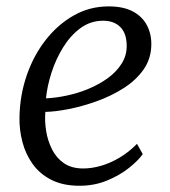

<svg xmlns="http://www.w3.org/2000/svg" viewBox="-20 -586 546 616"><path d="M438 -91.5Q424 -71.5 394.5 -47.8Q365 -24 324 -7Q283 10 235 10Q182.5 10 145.2 -8.8Q108 -27.5 85 -59.5Q62 -91.5 51.8 -131Q41.5 -170.5 42.5 -211.5Q44 -281.5 66 -345Q88 -408.5 126.8 -458Q165.5 -507.5 216.8 -536.5Q268 -565.5 328.5 -565.5Q375 -565.5 405.2 -549.8Q435.5 -534 450.5 -506.5Q465.5 -479 465.5 -444.5Q465.5 -398.5 440.8 -363.2Q416 -328 376 -302.8Q336 -277.5 289.8 -261Q243.5 -244.5 200 -236Q156.5 -227.5 125.5 -227Q123 -198 128 -166.2Q133 -134.5 146.8 -107Q160.5 -79.5 185 -62.5Q209.5 -45.5 247 -45.5Q274.5 -45.5 304 -54Q333.5 -62.5 363.2 -80Q393 -97.5 419.5 -124.5ZM311 -519.5Q270.5 -519.5 238.2 -495.8Q206 -472 182.8 -434.5Q159.5 -397 145.5 -353.8Q131.5 -310.5 127.5 -270.5Q160.5 -272 196.2 -279.8Q232 -287.5 265.8 -301.8Q299.5 -316 326.8 -336Q354 -356 370.2 -381.8Q386.5 -407.5 386.5 -438.5Q386.5 -478.5 366.2 -499Q346 -519.5 311 -519.5Z"/></svg>

Font: Merriweather 24pt Light
Style: Italic
Weight: 300
Italic angle: -7.8°
Version: Version 2.101